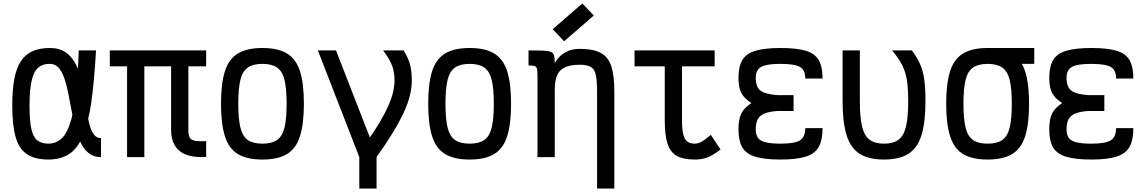

<svg xmlns="http://www.w3.org/2000/svg" viewBox="-20 -910 6640 1112"><path d="M565 -110V0Q523 0 494.5 -22.5Q466 -45 447.5 -83.5Q429 -122 416.5 -170Q404 -218 394.5 -269.5Q385 -321 375.5 -369Q366 -417 353 -455.5Q340 -494 320 -517Q300 -540 270 -540Q228 -541 202 -519Q176 -497 163.5 -444Q151 -391 151 -298Q151 -214 161 -166Q171 -118 195 -98Q219 -78 260 -78Q301 -78 331.5 -103Q362 -128 383.5 -188.5Q405 -249 418 -353.5Q431 -458 436 -618H536Q526 -435 508 -313Q490 -191 458.5 -119Q427 -47 378.5 -16.5Q330 14 260 14Q182 14 136 -17Q90 -48 70.5 -116.5Q51 -185 51 -298Q51 -389 63 -453Q75 -517 101.5 -556.5Q128 -596 169.5 -614Q211 -632 270 -632Q321 -632 355.5 -610Q390 -588 412 -550.5Q434 -513 447 -467Q460 -421 467.5 -371Q475 -321 481.5 -275Q488 -229 497.5 -191.5Q507 -154 523 -132Q539 -110 565 -110Z M1174 -1Q1072 5 1021.5 -34.5Q971 -74 971 -159V-618H1174V-526H616V-618H1174V-526H1071V-159Q1071 -129 1078.5 -114Q1086 -99 1108.5 -95Q1131 -91 1174 -92ZM716 0V-593H816V0Z M1500 14Q1410 14 1357.5 -18Q1305 -50 1282.5 -121.5Q1260 -193 1260 -309Q1260 -426 1282.5 -497Q1305 -568 1357.5 -600Q1410 -632 1500 -632Q1590 -632 1642.5 -600Q1695 -568 1717.5 -497Q1740 -426 1740 -309Q1740 -193 1717.5 -121.5Q1695 -50 1642.5 -18Q1590 14 1500 14ZM1500 -78Q1554 -78 1584.5 -99Q1615 -120 1627.5 -170.5Q1640 -221 1640 -309Q1640 -398 1627.5 -448Q1615 -498 1584.5 -519Q1554 -540 1500 -540Q1446 -540 1415.5 -519Q1385 -498 1372.5 -448Q1360 -398 1360 -309Q1360 -221 1372.5 -170.5Q1385 -120 1415.5 -99Q1446 -78 1500 -78Z M2061 182V0L1821 -618H1926L2161 -14V182ZM2142 26 2104 -87Q2149 -151 2180 -203.5Q2211 -256 2230 -299.5Q2249 -343 2257 -378.5Q2265 -414 2265 -443Q2265 -492 2251 -529.5Q2237 -567 2199 -618H2318Q2345 -573 2355 -535.5Q2365 -498 2365 -443Q2365 -403 2354 -357Q2343 -311 2317 -255.5Q2291 -200 2248 -130.5Q2205 -61 2142 26Z M2700 14Q2610 14 2557.5 -18Q2505 -50 2482.5 -121.5Q2460 -193 2460 -309Q2460 -426 2482.5 -497Q2505 -568 2557.5 -600Q2610 -632 2700 -632Q2790 -632 2842.5 -600Q2895 -568 2917.5 -497Q2940 -426 2940 -309Q2940 -193 2917.5 -121.5Q2895 -50 2842.5 -18Q2790 14 2700 14ZM2700 -78Q2754 -78 2784.5 -99Q2815 -120 2827.5 -170.5Q2840 -221 2840 -309Q2840 -398 2827.5 -448Q2815 -498 2784.5 -519Q2754 -540 2700 -540Q2646 -540 2615.5 -519Q2585 -498 2572.5 -448Q2560 -398 2560 -309Q2560 -221 2572.5 -170.5Q2585 -120 2615.5 -99Q2646 -78 2700 -78Z M3438 182V-380Q3438 -442 3431 -475.5Q3424 -509 3402.5 -522Q3381 -535 3338 -535Q3279 -535 3247.5 -518Q3216 -501 3204.5 -469Q3193 -437 3193 -391V0H3093V-463L3193 -543Q3201 -561 3219.5 -580.5Q3238 -600 3267.5 -613.5Q3297 -627 3338 -627Q3416 -627 3459.5 -603.5Q3503 -580 3520.5 -526Q3538 -472 3538 -380V182ZM3093 -463Q3093 -494 3090.5 -508.5Q3088 -523 3077 -527Q3066 -531 3041 -531V-618Q3097 -618 3128 -616.5Q3159 -615 3172.5 -608.5Q3186 -602 3189.5 -586.5Q3193 -571 3193 -543ZM3247 -671 3181 -741 3353 -890 3419 -820Z M4004 14Q3938 14 3900 -7Q3862 -28 3846 -78Q3830 -128 3830 -214V-588H3930V-214Q3930 -163 3937 -133Q3944 -103 3960 -90.5Q3976 -78 4004 -78Q4023 -78 4043 -89Q4063 -100 4097 -129L4153 -44Q4110 -11 4078 1.5Q4046 14 4004 14ZM3655 -526V-618H4119V-526Z M4501 14Q4409 14 4355.5 -2Q4302 -18 4279.5 -56Q4257 -94 4257 -160Q4257 -219 4273 -252Q4289 -285 4332 -313Q4289 -341 4273 -372.5Q4257 -404 4257 -459Q4257 -525 4279.5 -562.5Q4302 -600 4355.5 -616Q4409 -632 4501 -632Q4594 -632 4647 -616Q4700 -600 4722 -561.5Q4744 -523 4744 -455H4644Q4644 -504 4613.5 -522Q4583 -540 4501 -540Q4447 -540 4415.5 -532.5Q4384 -525 4370.5 -507.5Q4357 -490 4357 -459Q4357 -425 4368.5 -404Q4380 -383 4407.5 -373Q4435 -363 4482 -359H4576V-267H4482Q4435 -264 4407.5 -252.5Q4380 -241 4368.5 -219Q4357 -197 4357 -160Q4357 -129 4370.5 -111Q4384 -93 4415.5 -85.5Q4447 -78 4501 -78Q4583 -78 4613.5 -97.5Q4644 -117 4644 -168H4744Q4744 -99 4722 -59.5Q4700 -20 4647 -3Q4594 14 4501 14Z M5100 14Q5011 14 4958.5 -19.5Q4906 -53 4883 -127.5Q4860 -202 4860 -324V-618H4960V-324Q4960 -230 4973 -176.5Q4986 -123 5017 -100.5Q5048 -78 5100 -78Q5153 -78 5183.5 -100.5Q5214 -123 5227 -176.5Q5240 -230 5240 -324Q5240 -381 5235.5 -422.5Q5231 -464 5220.5 -495.5Q5210 -527 5192 -556Q5174 -585 5147 -618H5261Q5291 -579 5308.5 -539.5Q5326 -500 5333 -449.5Q5340 -399 5340 -324Q5340 -202 5317 -127.5Q5294 -53 5241.5 -19.5Q5189 14 5100 14Z M5700 14Q5610 14 5557.5 -18Q5505 -50 5482.5 -121.5Q5460 -193 5460 -309Q5460 -426 5482.5 -497Q5505 -568 5557.5 -600Q5610 -632 5700 -632Q5768 -632 5814 -614Q5860 -596 5887.5 -557.5Q5915 -519 5927.5 -457.5Q5940 -396 5940 -309Q5940 -193 5917.5 -121.5Q5895 -50 5842.5 -18Q5790 14 5700 14ZM5700 -78Q5754 -78 5784.5 -99Q5815 -120 5827.5 -170.5Q5840 -221 5840 -309Q5840 -398 5827.5 -448Q5815 -498 5784.5 -519Q5754 -540 5700 -540Q5646 -540 5615.5 -519Q5585 -498 5572.5 -448Q5560 -398 5560 -309Q5560 -221 5572.5 -170.5Q5585 -120 5615.5 -99Q5646 -78 5700 -78ZM5700 -540V-632H5970V-540Z M6301 14Q6209 14 6155.5 -2Q6102 -18 6079.5 -56Q6057 -94 6057 -160Q6057 -219 6073 -252Q6089 -285 6132 -313Q6089 -341 6073 -372.5Q6057 -404 6057 -459Q6057 -525 6079.5 -562.5Q6102 -600 6155.5 -616Q6209 -632 6301 -632Q6394 -632 6447 -616Q6500 -600 6522 -561.5Q6544 -523 6544 -455H6444Q6444 -504 6413.5 -522Q6383 -540 6301 -540Q6247 -540 6215.5 -532.5Q6184 -525 6170.5 -507.5Q6157 -490 6157 -459Q6157 -425 6168.5 -404Q6180 -383 6207.5 -373Q6235 -363 6282 -359H6376V-267H6282Q6235 -264 6207.5 -252.5Q6180 -241 6168.5 -219Q6157 -197 6157 -160Q6157 -129 6170.5 -111Q6184 -93 6215.5 -85.5Q6247 -78 6301 -78Q6383 -78 6413.5 -97.5Q6444 -117 6444 -168H6544Q6544 -99 6522 -59.5Q6500 -20 6447 -3Q6394 14 6301 14Z"/></svg>

Font: Victor Mono
Style: Bold
Weight: 700
Monospace: yes
Designer: Rune Bjørnerås
Version: Version 1.561;gftools[0.9.30]